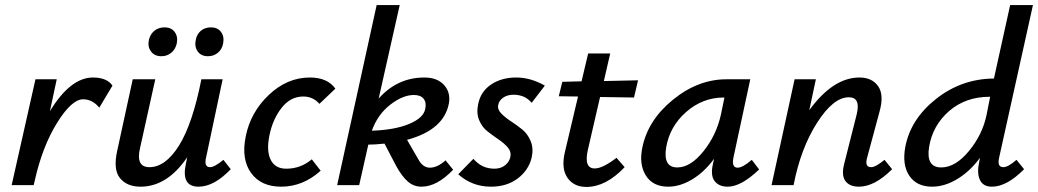

<svg xmlns="http://www.w3.org/2000/svg" viewBox="-20 -731 4098 758"><path d="M347 -425Q402 -425 424 -393L372 -306Q345 -339 308 -339Q263 -339 205 -245.5Q147 -152 117 -17L113 0H26L120 -418H204L177 -292Q258 -425 347 -425Z M617 -509Q590 -509 576 -528Q562 -547 568 -574Q573 -596 589.5 -609.5Q606 -623 630 -623Q656 -623 669.5 -605Q683 -587 678 -560Q673 -537 656.5 -523Q640 -509 617 -509ZM801 -509Q774 -509 760.5 -528Q747 -547 753 -574Q757 -596 773 -609.5Q789 -623 813 -623Q839 -623 852.5 -605Q866 -587 861 -560Q857 -537 840.5 -523Q824 -509 801 -509ZM862 -100 891 -63Q825 6 764 6Q694 6 714 -85L719 -110Q640 6 535 6Q481 6 453.5 -28Q426 -62 443 -137L504 -418H593L533 -147Q515 -71 570 -71Q633 -71 686.5 -156Q740 -241 775 -418H859L794 -111Q784 -71 809 -71Q827 -71 862 -100Z M1241 -321Q1216 -350 1177 -350Q1127 -350 1092 -305.5Q1057 -261 1044 -198Q1031 -136 1048.5 -100.5Q1066 -65 1110 -65Q1167 -65 1211 -102L1246 -57Q1176 6 1090 6Q1010 6 971 -48.5Q932 -103 950 -192Q969 -288 1041.5 -356.5Q1114 -425 1203 -425Q1273 -425 1304 -381Z M1739 -98 1769 -61Q1705 6 1644 6Q1614 6 1591 -13.5Q1568 -33 1545 -74L1498 -164Q1458 -160 1434 -160L1398 0H1311L1467 -711H1558L1475 -342Q1549 -425 1655 -425Q1707 -425 1733.5 -395Q1760 -365 1752 -322Q1732 -218 1587 -179L1631 -103Q1649 -69 1677 -69Q1707 -69 1739 -98ZM1614 -356Q1570 -356 1520.5 -317.5Q1471 -279 1448 -215Q1539 -218 1596 -242Q1653 -266 1659 -302Q1664 -327 1652 -341.5Q1640 -356 1614 -356Z M1918 6Q1844 6 1789 -43L1849 -104Q1882 -65 1932 -65Q1957 -65 1974 -78.5Q1991 -92 1995 -112Q1999 -132 1985 -148.5Q1971 -165 1949 -180Q1927 -195 1905 -212Q1883 -229 1871.5 -257Q1860 -285 1868 -321Q1878 -370 1919 -397.5Q1960 -425 2018 -425Q2075 -425 2131 -393L2079 -325Q2053 -357 2007 -357Q1983 -357 1966.5 -345.5Q1950 -334 1947 -317Q1943 -300 1958 -284Q1973 -268 1996 -253Q2019 -238 2041 -220.5Q2063 -203 2075 -174Q2087 -145 2079 -109Q2067 -59 2024 -26.5Q1981 6 1918 6Z M2349 -348 2301 -140Q2284 -66 2328 -66Q2359 -66 2414 -108L2446 -71Q2372 7 2295 7Q2245 7 2220 -29.5Q2195 -66 2210 -130L2262 -350L2186 -351L2200 -408L2276 -410L2302 -520H2389L2364 -411L2499 -414L2483 -346Z M2948 -100 2977 -62Q2906 6 2853 6Q2818 6 2801 -16.5Q2784 -39 2795 -85L2799 -104Q2761 -52 2713 -23Q2665 6 2618 6Q2557 6 2529.5 -38.5Q2502 -83 2516 -149Q2538 -257 2637 -337.5Q2736 -418 2848 -418H2942L2876 -111Q2867 -69 2892 -69Q2912 -69 2948 -100ZM2654 -70Q2706 -70 2757 -133.5Q2808 -197 2826 -278L2840 -346H2837Q2754 -346 2689 -289Q2624 -232 2610 -149Q2597 -70 2654 -70Z M3472 -100 3502 -63Q3433 6 3371 6Q3334 6 3317.5 -16.5Q3301 -39 3313 -85L3362 -279Q3379 -347 3331 -347Q3270 -347 3205.5 -246Q3141 -145 3113 0H3026L3117 -418H3201L3175 -296Q3269 -425 3373 -425Q3423 -425 3447 -390.5Q3471 -356 3452 -289L3404 -111Q3392 -71 3419 -71Q3437 -71 3472 -100Z M3941 -71Q3960 -71 3993 -100L4023 -63Q3955 6 3896 6Q3861 6 3848.5 -21Q3836 -48 3846 -93L3849 -108Q3809 -54 3759 -24Q3709 6 3660 6Q3599 6 3570 -37Q3541 -80 3554 -151Q3575 -261 3675.5 -340.5Q3776 -420 3904 -421L3968 -711H4058L3925 -111Q3915 -71 3941 -71ZM3696 -70Q3752 -70 3805.5 -135Q3859 -200 3875 -278L3889 -349H3888Q3792 -349 3727 -292.5Q3662 -236 3648 -151Q3635 -70 3696 -70Z"/></svg>

Font: EauTestInfant Semibold
Style: Italic
Weight: 600
Italic angle: -12°
Designer: Christian Thalmann (Catharsis Fonts)
Version: Version 0.001;PS 000.001;hotconv 1.0.88;makeotf.lib2.5.64775